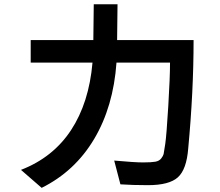

<svg xmlns="http://www.w3.org/2000/svg" viewBox="-20 -822 1040 907"><path d="M79.1 -19.5Q230.5 -78.1 315.4 -207Q400.4 -335.9 417 -526.4H125V-632.8H420.9L422.9 -801.8H535.2L533.2 -632.8H894.5Q894.5 -390.6 869.1 -120.1Q861.3 -21.5 820.3 15.6Q779.3 52.7 678.7 52.7Q607.4 52.7 548.8 48.8L519.5 -63.5Q616.2 -54.7 655.8 -54.7Q695.3 -54.7 713.9 -58.1Q732.4 -61.5 741.7 -73.7Q751 -85.9 752.9 -94.2Q754.9 -102.5 760.7 -142.6Q766.6 -182.6 774.9 -319.8Q783.2 -457 783.2 -526.4H530.3Q515.6 -318.4 424.8 -165.5Q334 -12.7 176.8 65.4Z"/></svg>

Font: GenEi M Gothic v2 Medium
Style: Regular
Weight: 500
Version: Version 2.0